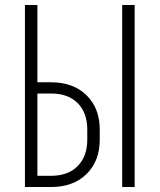

<svg xmlns="http://www.w3.org/2000/svg" viewBox="-20 -750 640 770"><path d="M80 0V-730H130V-420H185Q274 -420 327 -368Q380 -316 380 -230V-190Q380 -104 327 -52Q274 0 185 0ZM470 0V-730H520V0ZM130 -45H185Q253 -45 291.5 -84Q330 -123 330 -190V-230Q330 -298 291.5 -336.5Q253 -375 185 -375H130Z"/></svg>

Font: NKDuy Mono Thin
Style: Regular
Weight: 100
Monospace: yes
Designer: NKDuy
Foundry: NKDuy
Version: Version 2.251; ttfautohint (v1.8.4.7-5d5b)